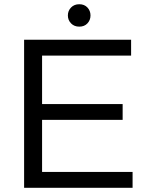

<svg xmlns="http://www.w3.org/2000/svg" viewBox="-20 -888 695 908"><path d="M94 0V-700H600V-625H179V-396H560V-321H179V-75H607V0ZM355 -762Q331 -762 316 -777.5Q301 -793 301 -815Q301 -837 316 -852.5Q331 -868 355 -868Q379 -868 393.5 -852.5Q408 -837 408 -815Q408 -793 393.5 -777.5Q379 -762 355 -762Z"/></svg>

Font: REM Light
Style: Regular
Weight: 300
Designer: Octavio Pardo
Foundry: Ashler Design
Version: Version 1.005;gftools[0.9.28]